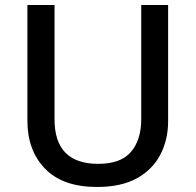

<svg xmlns="http://www.w3.org/2000/svg" viewBox="-20 -734 778 764"><path d="M649 -252Q649 -178 618 -118.5Q587 -59 524.5 -24.5Q462 10 366 10Q230 10 159.5 -62.5Q89 -135 89 -254V-714H197V-259Q197 -82 371 -82Q461 -82 501.5 -130Q542 -178 542 -260V-714H649Z"/></svg>

Font: Noto Sans Myanmar Medium
Style: Regular
Weight: 500
Designer: Monotype Design Team
Foundry: Monotype Imaging Inc.
Version: Version 2.107; ttfautohint (v1.8.4.7-5d5b)